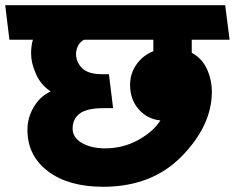

<svg xmlns="http://www.w3.org/2000/svg" viewBox="-31 -700 899 735"><path d="M88 -495Q88 -508 89.5 -521.5Q91 -535 95 -548H5L-11 -680H831L848 -548H703V-498Q743 -476 761.5 -435Q780 -394 780 -349Q780 -220 665.5 -102.5Q551 15 364 15Q231 15 152.5 -44.5Q74 -104 74 -203Q74 -249 98 -290Q122 -331 163 -350Q126 -374 107 -416Q88 -458 88 -495ZM467 -375Q467 -419 491.5 -453.5Q516 -488 556 -504V-548H291Q274 -539 267 -523Q260 -507 260 -494Q260 -463 283 -439.5Q306 -416 360 -416H386L402 -286H366Q302 -286 274.5 -265.5Q247 -245 247 -208Q247 -173 283 -152.5Q319 -132 371 -132Q440 -132 498 -164Q556 -196 583 -239Q533 -244 500 -281.5Q467 -319 467 -375Z"/></svg>

Font: Palanquin Dark SemiBold
Style: Regular
Weight: 600
Designer: Pria Ravichandran
Version: Version 1.001